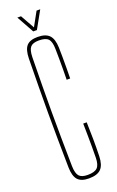

<svg xmlns="http://www.w3.org/2000/svg" viewBox="-179 -983 632 1033"><g transform="rotate(-20 137.0 -466.5)"><path d="M139 6Q95 6 75.5 -15.8Q56 -37.5 55 -87Q53.5 -173.5 52.8 -250Q52 -326.5 52 -399.5Q52 -472.5 52.8 -548.8Q53.5 -625 55 -711Q56 -761.5 75.2 -782.8Q94.5 -804 138 -804Q184 -804 204.8 -782.2Q225.5 -760.5 227 -711Q227.5 -690.5 227.8 -656.5Q228 -622.5 227.8 -588.5Q227.5 -554.5 227 -534H207Q207.5 -563.5 207.8 -593Q208 -622.5 207.8 -652Q207.5 -681.5 207 -711Q206.5 -752.5 191.5 -768.2Q176.5 -784 138 -784Q103.5 -784 89.8 -768.2Q76 -752.5 75 -711Q73.5 -625 72.8 -548.8Q72 -472.5 72 -399.5Q72 -326.5 72.8 -250Q73.5 -173.5 75 -87Q76 -46.5 90 -30.2Q104 -14 139 -14Q179 -14 194.8 -30.2Q210.5 -46.5 211 -87Q211.5 -119.5 211.5 -152Q211.5 -184.5 211 -217Q210.5 -249.5 210 -282H230Q231.5 -229.5 232 -184.5Q232.5 -139.5 231 -87Q229.5 -37.5 208.2 -15.8Q187 6 139 6ZM127 -840 72 -939H93L138 -859L182 -939H203L148 -840Z"/></g></svg>

Font: Big Shoulders Display SC Thin
Style: Regular
Weight: 100
Designer: Patric King
Foundry: XO Type Co
Version: Version 2.002